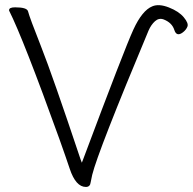

<svg xmlns="http://www.w3.org/2000/svg" viewBox="-20 -728 763 760"><path d="M583 -703Q609 -714 648.5 -698.5Q688 -683 707.5 -659.5Q727 -636 722 -623Q717 -610 704 -600Q679 -581 670 -609.5Q661 -638 628 -651Q609 -658 593.5 -644Q578 -630 568 -607Q368 -129 345 -36Q340 -14 339 -7Q337 12 320 12Q280 12 256 -60Q241 -105 215 -178Q72 -575 16 -686Q16 -687 16 -688Q16 -699 40 -699Q87 -699 91 -683Q97 -659 142.5 -544Q188 -429 299 -97L304 -84L309 -97Q473 -535 508 -611Q543 -687 583 -703ZM592 -642Z"/></svg>

Font: LXGW WenKai Lite Light
Style: Regular
Weight: 300
Designer: LXGW / Fontworks Inc.
Foundry: LXGW / Fontworks Inc.
Version: Version 1.511; March 25, 2025